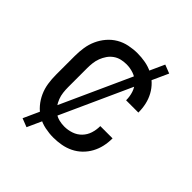

<svg xmlns="http://www.w3.org/2000/svg" viewBox="-181 -691 863 863"><g transform="rotate(45 250.0 -260.0)"><path d="M247 8Q221 8 194 2.5Q167 -3 144 -16.5Q121 -30 103.5 -50.5Q86 -71 75 -95.5Q64 -120 60 -146.5Q56 -173 56 -200V-320Q56 -347 60 -373.5Q64 -400 75 -424.5Q86 -449 103.5 -469.5Q121 -490 144 -503.5Q167 -517 194 -522.5Q221 -528 247 -528Q272 -528 297 -523.5Q322 -519 344.5 -508Q367 -497 385 -479.5Q403 -462 415 -440Q427 -418 432.5 -393.5Q438 -369 438 -344V-342H360V-343Q360 -366 353 -388Q346 -410 330 -426.5Q314 -443 292 -450.5Q270 -458 247 -458Q230 -458 213.5 -454Q197 -450 183 -440Q169 -430 159.5 -416Q150 -402 144 -386.5Q138 -371 136 -354Q134 -337 134 -320V-200Q134 -183 136 -166Q138 -149 144 -133.5Q150 -118 159.5 -104Q169 -90 183 -80Q197 -70 213.5 -66Q230 -62 247 -62Q270 -62 292 -69.5Q314 -77 330 -93.5Q346 -110 353 -132Q360 -154 360 -177V-178H438V-176Q438 -151 432.5 -126.5Q427 -102 415 -80Q403 -58 385 -40.5Q367 -23 344.5 -12Q322 -1 297 3.5Q272 8 247 8ZM129 60 88 44 371 -580 412 -564Z"/></g></svg>

Font: Iosevka NFM
Style: Regular
Weight: 400
Monospace: yes
Designer: Belleve Invis
Foundry: Belleve Invis
Version: Version 29.0.4; ttfautohint (v1.8.4);Nerd Fonts 3.3.0